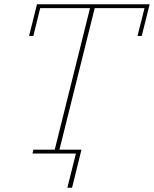

<svg xmlns="http://www.w3.org/2000/svg" viewBox="-20 -718 720 898"><path d="M136 -18H236L401 -680H168L136 -550H116L153 -698H680L643 -550H623L656 -680H423L258 -18H361L317 160H295L335 0H132Z"/></svg>

Font: IBM Plex Serif Thin
Style: Italic
Weight: 100
Italic angle: -14°
Designer: Mike Abbink, Paul van der Laan, Pieter van Rosmalen
Foundry: Bold Monday
Version: Version 3.001